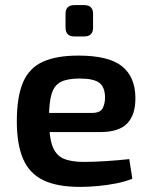

<svg xmlns="http://www.w3.org/2000/svg" viewBox="-20 -721 592 753"><path d="M287 -503Q406 -503 458 -461.5Q510 -420 511 -339Q512 -272 479.5 -237.5Q447 -203 372 -203H92V-278H339Q373 -278 382.5 -296Q392 -314 392 -340Q391 -381 368.5 -397Q346 -413 292 -413Q245 -413 219 -400Q193 -387 182.5 -353Q172 -319 172 -255Q172 -187 185 -150Q198 -113 228 -99.5Q258 -86 308 -86Q345 -86 393.5 -89Q442 -92 487 -97L499 -20Q472 -9 437 -2Q402 5 364.5 8.5Q327 12 294 12Q204 12 149.5 -14.5Q95 -41 70.5 -98Q46 -155 46 -245Q46 -342 70.5 -398.5Q95 -455 148.5 -479Q202 -503 287 -503ZM310 -701Q345 -701 345 -667V-613Q345 -578 310 -578H272Q237 -578 237 -613V-667Q237 -701 272 -701Z"/></svg>

Font: Exo 2 SemiBold
Style: Regular
Weight: 600
Designer: Natanael Gama
Foundry: Natanael Gama
Version: Version 2.010